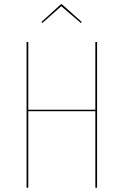

<svg xmlns="http://www.w3.org/2000/svg" viewBox="-20 -876 577 896"><path d="M425 -357H112V0H104V-680H112V-364H425V-680H433V0H425ZM173 -773 264 -856H269L362 -773L357 -769L266 -847L178 -769Z"/></svg>

Font: Fira Sans Compressed Eight
Style: Regular
Weight: 100
Width: 1
Designer: bBox Type GmbH & Carrois Corporate GbR & Edenspiekermann AG
Foundry: bBox Type GmbH & Carrois Corporate GbR & Edenspiekermann AG
Version: Version 4.301